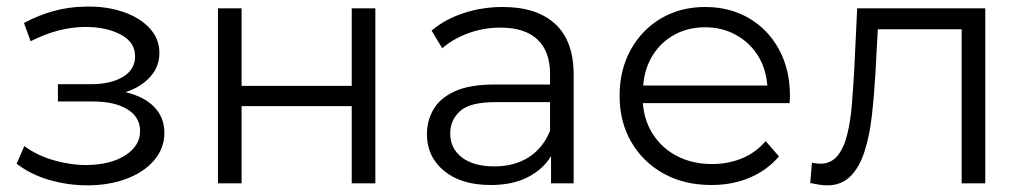

<svg xmlns="http://www.w3.org/2000/svg" viewBox="-20 -551 3082 577"><path d="M242 6Q185 6 129 -10Q73 -26 30 -59L53 -112Q91 -84 141 -69.5Q191 -55 240 -55Q313 -56 357 -84.5Q401 -113 401 -157Q401 -199 363 -222.5Q325 -246 259 -246H154V-298H254Q313 -298 349.5 -320Q386 -342 386 -382Q386 -424 343 -447Q300 -470 236 -470Q196 -470 154.5 -459Q113 -448 72 -427L52 -482Q142 -530 235 -531Q297 -533 348 -516Q399 -499 429 -467Q459 -435 459 -392Q459 -350 431 -319.5Q403 -289 357 -274Q413 -261 443.5 -229.5Q474 -198 474 -152Q474 -105 443 -69Q412 -33 359.5 -13.5Q307 6 242 6Z M635 0V-526H706V-293H1037V-526H1108V0H1037V-232H706V0Z M1636 0V-82Q1612 -42 1566 -18.5Q1520 5 1455 5Q1366 5 1314.5 -37.5Q1263 -80 1263 -148Q1263 -188 1282.5 -222Q1302 -256 1346.5 -276.5Q1391 -297 1466 -297H1633V-329Q1633 -396 1595.5 -432Q1558 -468 1484 -468Q1433 -468 1387 -451Q1341 -434 1309 -406L1277 -459Q1317 -493 1373 -511.5Q1429 -530 1491 -530Q1593 -530 1648.5 -479Q1704 -428 1704 -326V0ZM1633 -158V-244H1468Q1392 -244 1362.5 -217Q1333 -190 1333 -150Q1333 -105 1368 -78Q1403 -51 1466 -51Q1526 -51 1569 -78.5Q1612 -106 1633 -158Z M2118 5Q2036 5 1974 -29.5Q1912 -64 1877 -124.5Q1842 -185 1842 -263Q1842 -341 1875.5 -401.5Q1909 -462 1967 -496Q2025 -530 2099 -530Q2173 -530 2230.5 -496.5Q2288 -463 2321 -402.5Q2354 -342 2354 -263Q2354 -258 2353.5 -252.5Q2353 -247 2353 -241H1912Q1916 -187 1943.5 -145.5Q1971 -104 2016.5 -81Q2062 -58 2120 -58Q2168 -58 2209.5 -75Q2251 -92 2281 -127L2321 -81Q2285 -39 2233 -17Q2181 5 2118 5ZM1913 -294H2286Q2282 -346 2257 -385Q2232 -424 2191 -446.5Q2150 -469 2099 -469Q2048 -469 2007.5 -447Q1967 -425 1942 -385.5Q1917 -346 1913 -294Z M2466 6Q2454 6 2441.5 4Q2429 2 2415 -1L2420 -62Q2435 -59 2445 -59Q2477 -59 2496.5 -82.5Q2516 -106 2526 -146.5Q2536 -187 2540 -236.5Q2544 -286 2547 -338L2556 -526H2941V0H2870V-463H2618L2611 -333Q2607 -264 2600 -202.5Q2593 -141 2577.5 -94Q2562 -47 2535 -20.5Q2508 6 2466 6Z"/></svg>

Font: Montserrat
Style: Regular
Weight: 400
Designer: Julieta Ulanovsky
Foundry: Julieta Ulanovsky
Version: Version 9.000; ttfautohint (v1.8.4.7-5d5b)